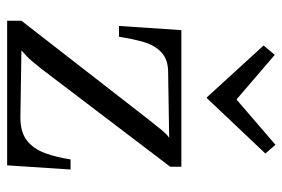

<svg xmlns="http://www.w3.org/2000/svg" viewBox="-150 -660 810 551"><g transform="rotate(90 255.5 -385.0)"><path d="M40 0V-41L319 -400Q335 -420 350.5 -439.5Q366 -459 376 -465L188 -462Q151 -462 130.5 -442.5Q110 -423 101 -391.5Q92 -360 86 -321H55L67 -500H459V-468L177 -97Q164 -81 154 -69Q144 -57 125 -41L318 -38Q360 -38 384 -57Q408 -76 420 -109Q432 -142 438 -182H467L455 0ZM260 -573 111 -736 138 -768 265 -659H267L396 -770L421 -741L262 -573Z"/></g></svg>

Font: Lora
Style: Regular
Weight: 400
Designer: Olga Karpushina, Alexei Vanyashin (Cyrillic)
Foundry: Cyreal
Version: Version 3.005; ttfautohint (v1.8.4.7-5d5b)